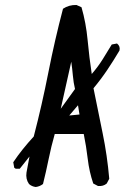

<svg xmlns="http://www.w3.org/2000/svg" viewBox="-20 -752 540 768"><path d="M123 -4Q107 -6 96 -16Q82 -36 86 -62L98 -126L59 -77H43L37 -81L33 -103Q51 -130 71.5 -155.5Q92 -181 115 -206Q148 -333 173.5 -462.5Q199 -592 232 -717Q256 -733 286 -732L306 -723Q324 -661 330.5 -591.5Q337 -522 347 -456Q372 -485 390.5 -514.5Q409 -544 427 -574L448 -578Q462 -567 458 -550Q435 -511 409.5 -473Q384 -435 354 -399Q372 -309 390.5 -219.5Q409 -130 417 -37L407 -18Q393 -6 372 -8L353 -18Q337 -65 331 -116Q325 -167 315 -216H199Q185 -167 174.5 -115.5Q164 -64 152 -16Q139 -6 123 -4ZM298 -294 292 -331 257 -290ZM280 -396Q274 -421 271.5 -449.5Q269 -478 265 -505L223 -317Z"/></svg>

Font: NaniFont Regular
Style: Regular
Weight: 400
Designer: Nanigashitei
Version: Version 1.036